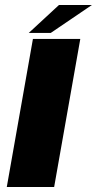

<svg xmlns="http://www.w3.org/2000/svg" viewBox="-20 -744 386 764"><path d="M7 0H195.5L299.5 -589H111ZM94.5 -613H182L345.5 -724H214.5Z"/></svg>

Font: Anybody Expanded
Style: Bold Italic
Weight: 700
Width: 7
Italic angle: -10°
Version: Version 1.113;gftools[0.9.25]